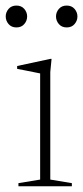

<svg xmlns="http://www.w3.org/2000/svg" viewBox="-37 -652 291 672"><path d="M143.5 -446 139 -400V-23.5L214.5 -11V0H27.5V-11L103.5 -23.5V-395Q98 -396 84.8 -398.8Q71.5 -401.5 55 -404.8Q38.5 -408 23 -411V-421L139.5 -446ZM20.5 -556Q3 -556 -7 -567.8Q-17 -579.5 -17 -594.5Q-17 -609 -7 -620.8Q3 -632.5 20.5 -632.5Q38 -632.5 48 -620.8Q58 -609 58 -594.5Q58 -579.5 48 -567.8Q38 -556 20.5 -556ZM196.5 -556Q179 -556 169 -567.8Q159 -579.5 159 -594.5Q159 -609 169 -620.8Q179 -632.5 196.5 -632.5Q214 -632.5 224 -620.8Q234 -609 234 -594.5Q234 -579.5 224 -567.8Q214 -556 196.5 -556Z"/></svg>

Font: Newsreader 24pt ExtraLight
Style: Regular
Weight: 250
Designer: Hugues Gentile
Foundry: Production Type
Version: Version 1.003